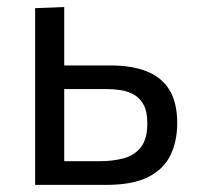

<svg xmlns="http://www.w3.org/2000/svg" viewBox="-20 -519 553 539"><path d="M78.6 0Q78.6 -55.3 78.6 -106.4Q78.6 -157.5 78.6 -218.9V-268.9Q78.6 -313.3 78.6 -351.1Q78.6 -388.9 78.6 -424.2Q78.6 -459.5 78.6 -496.1L160.3 -499.3Q160.3 -445.8 160.3 -395.2Q160.3 -344.6 160.3 -286.8Q160.3 -226.3 160.3 -174.2Q160.3 -122.2 160.3 -66.4H258.7Q296.2 -66.4 326.9 -74.5Q357.6 -82.7 375.6 -105.8Q393.6 -128.9 393.6 -173.1Q393.6 -205.5 383.2 -224.7Q372.8 -243.8 355.9 -253.4Q338.9 -262.9 318.9 -265.9Q298.9 -269 279.9 -269H148.6L127 -335.3Q157.7 -335.3 203.3 -335.3Q249 -335.3 288.8 -335.3Q351.6 -335.3 393.4 -318.1Q435.3 -300.9 456.4 -265.3Q477.5 -229.6 477.5 -173.7Q477.5 -123.1 458.8 -83.9Q440.1 -44.7 396.6 -22.3Q353.1 0 278.5 0Q218.8 0 167.2 0Q115.7 0 78.6 0Z"/></svg>

Font: Commissioner Thin
Style: Regular
Weight: 100
Designer: Kostas Bartsokas
Foundry: Kostas Bartsokas
Version: Version 1.001;gftools[0.9.23]